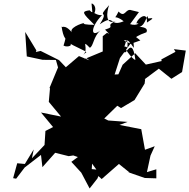

<svg xmlns="http://www.w3.org/2000/svg" viewBox="-20 -993 1067 1082"><path d="M969 -701 889 -658 891 -649 802 -629 742 -693 671 -628 640 -558 671 -476 688 -512 701 -577 626 -573 656 -666 714 -745 771 -765 706 -816 711 -749 583 -808 559 -789V-703L451 -658L466 -666L484 -653L425 -677L351 -614L313 -654L209 -706L182 -700L185 -709L122 -813L131 -675L220 -656L295 -655L307 -613L258 -495L262 -498L255 -419L324 -336L211 -359L279 -277L236 -255L231 -176L160 -101L170 -151L120 -69L77 -73L54 11L71 14L119 -49L211 -120L219 -51L291 -132L367 -113L393 -117L419 -108L382 -81L438 -20L485 69L529 13L548 -35L497 -40L502 -120L507 -171L481 -95L528 -31L499 -33L553 16L650 -69L710 -21L698 -24L796 10L861 12V-39L808 -23L828 -116L852 -169L797 -149L776 -265L653 -289L699 -306L590 -314L524 -347L558 -316L641 -397L662 -384L738 -429L795 -522L798 -546L754 -543L788 -541L875 -606L946 -549L1006 -587L1027 -708L960 -716ZM722 -935C686 -949 686 -888 648 -928C621 -869 620 -919 677 -873C591 -838 632 -918 542 -856C602 -948 517 -879 595 -964C582 -931 567 -839 643 -880C558 -843 642 -848 572 -826C637 -760 626 -772 602 -716C697 -787 702 -776 698 -725C659 -750 633 -691 689 -699C716 -739 732 -737 743 -656C725 -655 669 -742 681 -731C693 -760 688 -793 734 -723C736 -764 711 -778 805 -811C822 -844 755 -842 765 -841C807 -853 807 -931 815 -889C845 -892 850 -893 808 -866C813 -942 744 -878 750 -860C773 -869 753 -844 713 -857L763 -925ZM485 -935C438 -928 442 -922 512 -853C467 -853 437 -858 458 -864C441 -863 357 -833 390 -804C341 -869 321 -827 327 -845C335 -784 353 -749 385 -775C339 -791 361 -806 338 -736C361 -723 406 -739 358 -757C397 -735 379 -744 461 -704C469 -686 477 -713 449 -683C484 -718 433 -778 486 -724C506 -730 507 -790 546 -821C488 -777 490 -841 555 -908C511 -902 483 -961 492 -890C547 -950 494 -982 496 -971L501 -920Z"/></svg>

Font: Hussar Lance
Style: ExBdObl
Weight: 700
Foundry: Cannot Into Space Fonts, PlusOne Fonts
Version: Version 2.270